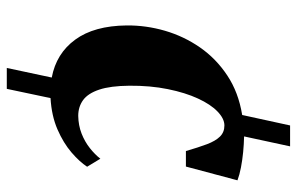

<svg xmlns="http://www.w3.org/2000/svg" viewBox="-171 -547 853 551"><g transform="rotate(90 255.5 -271.5)"><path d="M175 135.5 202.5 6.5Q133.5 -6.5 93.8 -60.8Q54 -115 53 -208.5Q52.5 -264 68.2 -318.2Q84 -372.5 116 -418.8Q148 -465 196.5 -497.2Q245 -529.5 310 -540L340 -677.5H400L371.5 -545.5Q393.5 -545 416.5 -542.8Q439.5 -540.5 460.5 -536.5Q481.5 -532.5 497.5 -526.5L458 -378.5H413.5Q403 -414.5 393.8 -439Q384.5 -463.5 372 -476.2Q359.5 -489 340 -489Q320.5 -489 300 -469.2Q279.5 -449.5 262.8 -413.2Q246 -377 235.8 -326.8Q225.5 -276.5 226 -216Q226.5 -162 237.2 -129.8Q248 -97.5 267.2 -83.5Q286.5 -69.5 312.5 -69.5Q340 -70 363.5 -79.2Q387 -88.5 405.2 -103Q423.5 -117.5 435.5 -133L458.5 -95Q444.5 -73.5 417.5 -50.2Q390.5 -27 351.5 -10Q312.5 7 261.5 10L235 135.5Z"/></g></svg>

Font: Merriweather 72pt Black
Style: Italic
Weight: 900
Italic angle: -7.8°
Version: Version 2.101